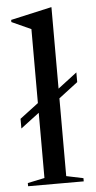

<svg xmlns="http://www.w3.org/2000/svg" viewBox="-53 -775 405 808"><g transform="rotate(-5 149.0 -371.0)"><path d="M196 -28.5 267.5 -13.5V0H32.5V-13.5L104 -28.5V-304L25.5 -244.5V-285.5L104 -345V-657.5L22.5 -694.5V-703.5L194 -742H196V-398L276.5 -459.5V-418.5L196 -357Z"/></g></svg>

Font: Newsreader Display
Style: Regular
Weight: 400
Designer: Hugues Gentile
Foundry: Production Type
Version: Version 1.001